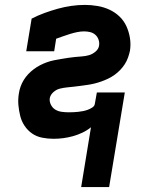

<svg xmlns="http://www.w3.org/2000/svg" viewBox="-20 -558 640 783"><path d="M311 205 351 -39Q335 -26 316 -17Q297 -8 277 -2.5Q257 3 237.5 5.5Q218 8 198 8Q175 8 152 3.5Q129 -1 111 -13.5Q93 -26 80.5 -44.5Q68 -63 62.5 -85Q57 -107 55 -130Q53 -153 57 -177Q59 -191 64 -205Q69 -219 77 -232Q85 -245 95.5 -256Q106 -267 118 -276Q130 -285 143.5 -292Q157 -299 171 -304Q185 -309 199.5 -312Q214 -315 228.5 -317.5Q243 -320 257 -322Q271 -324 285.5 -325.5Q300 -327 314.5 -328Q329 -329 343 -333Q357 -337 369.5 -347.5Q382 -358 384 -372Q386 -384 382 -396Q378 -408 369 -416Q360 -424 348 -427Q336 -430 323 -430Q309 -430 294.5 -427Q280 -424 265.5 -419.5Q251 -415 237 -410Q223 -405 209 -400L201 -349H87L109 -482Q134 -495 161.5 -505Q189 -515 216 -522.5Q243 -530 271 -534Q299 -538 326 -538Q352 -538 378 -533.5Q404 -529 426.5 -518.5Q449 -508 467 -491Q485 -474 495.5 -451Q506 -428 510 -402.5Q514 -377 510 -351Q507 -337 502 -323Q497 -309 489 -296.5Q481 -284 470.5 -273Q460 -262 447.5 -253Q435 -244 421.5 -237.5Q408 -231 394 -226Q380 -221 366 -217.5Q352 -214 338 -212Q324 -210 309.5 -208Q295 -206 281 -204.5Q267 -203 252.5 -201.5Q238 -200 224 -196.5Q210 -193 198 -182.5Q186 -172 183 -158Q181 -144 187.5 -131Q194 -118 205.5 -111Q217 -104 231.5 -102Q246 -100 261 -100Q271 -100 280.5 -100.5Q290 -101 299.5 -102Q309 -103 319 -105Q329 -107 338.5 -110.5Q348 -114 357 -120Q366 -126 367 -136L375 -181H489L425 205Z"/></svg>

Font: Iosevka Curly Slab XBdEx
Style: Italic
Weight: 800
Width: 7
Italic angle: -9°
Monospace: yes
Designer: Belleve Invis
Foundry: Belleve Invis
Version: Version 11.1.0; ttfautohint (v1.8.3)